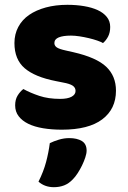

<svg xmlns="http://www.w3.org/2000/svg" viewBox="-20 -522 532 798"><path d="M462 -145Q462 -69 405 -26Q348 17 237 17Q195 17 159 11Q123 5 97.5 -7.5Q72 -20 57.5 -39Q43 -58 43 -84Q43 -108 53 -124.5Q63 -141 77 -152Q106 -136 143.5 -123.5Q181 -111 230 -111Q261 -111 277.5 -120Q294 -129 294 -144Q294 -158 282 -166Q270 -174 242 -179L212 -185Q125 -202 82.5 -238.5Q40 -275 40 -343Q40 -380 56 -410Q72 -440 101 -460Q130 -480 170.5 -491Q211 -502 260 -502Q297 -502 329.5 -496.5Q362 -491 386 -480Q410 -469 424 -451.5Q438 -434 438 -410Q438 -387 429.5 -370.5Q421 -354 408 -343Q400 -348 384 -353.5Q368 -359 349 -363.5Q330 -368 310.5 -371Q291 -374 275 -374Q242 -374 224 -366.5Q206 -359 206 -343Q206 -332 216 -325Q226 -318 254 -312L285 -305Q381 -283 421.5 -244.5Q462 -206 462 -145ZM283 223Q266 241 246.5 248.5Q227 256 204 256Q166 256 140 233Q161 191 171.5 151.5Q182 112 187 73Q203 65 224.5 58.5Q246 52 268 52Q300 52 320 64Q340 76 340 104Q340 116 334.5 132.5Q329 149 321 165.5Q313 182 303 197.5Q293 213 283 223Z"/></svg>

Font: Baloo Thambi 2 ExtraBold
Style: Regular
Weight: 800
Designer: Aadarsh Rajan and Ek Type
Foundry: Ek Type
Version: Version 1.640;hotconv 1.0.111;makeotfexe 2.5.65597; ttfautoh